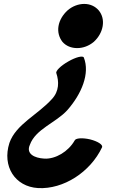

<svg xmlns="http://www.w3.org/2000/svg" viewBox="-20 -733 583 978"><path d="M503 -600C508 -630 501 -658 483 -680C465 -701 439 -713 409 -713C379 -713 348 -701 324 -680C300 -658 283 -630 278 -600C273 -570 281 -542 298 -520C316 -499 343 -488 373 -488C403 -488 433 -499 458 -520C482 -542 498 -570 503 -600ZM267 -360C281 -318 282 -268 244 -228C173 -149 61 -100 28 -5C-10 114 56 218 174 225C303 232 440 144 500 17C505 4 478 -13 439 -23C400 -32 365 -30 360 -17C328 39 263 78 206 75C154 72 112 50 132 5C161 -76 264 -107 323 -172C396 -255 439 -359 407 -440C402 -451 366 -442 328 -420C289 -398 262 -371 267 -360Z"/></svg>

Font: Nupuram Black Oblique
Style: Regular
Weight: 900
Designer: Santhosh Thottingal (santhosh.thottingal@gmail.com)
Foundry: SMC
Version: Version 1.000